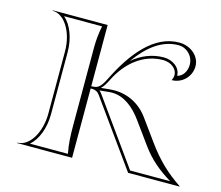

<svg xmlns="http://www.w3.org/2000/svg" viewBox="-90 -723 964 838"><g transform="rotate(15 392.5 -303.5)"><path d="M300 0V-313C301.2 -313.2 304.5 -313.4 306.9 -313.4C321.1 -313.4 333.5 -307 341.3 -295.1L553 0H785V-2C722 -44 674.2 -90.2 628.5 -153.2L557.2 -251.5C519.7 -303.6 464.1 -332.2 402.2 -332.2C395.6 -332.2 389 -331.9 382.2 -331.2L342.6 -327.3C354.2 -338.1 363.4 -354.4 372 -371.6C414.2 -456.7 486 -515 574 -515C609.5 -515 638.4 -492.3 638.4 -464.3C638.4 -455.4 636 -448 632 -440C678.9 -440 717 -478.1 717 -525C717 -570.3 674.5 -607 622.2 -607C509.3 -607 425.4 -501.7 363 -376C350.6 -351.1 337.7 -327.4 316.1 -324.7L300 -323.1V-600H52V-598C106.1 -598 150 -527.2 150 -440V-160C150 -72.8 106.1 -2 52 -2V0ZM278 -12H106.5C140.9 -42.2 162 -97.5 162 -160V-440C162 -503 140 -558.6 106.5 -588L278 -588C271.3 -554.3 268 -524.3 268 -490V-140C268 -94.7 269.2 -56.2 278 -12ZM434.1 -473.3C487.6 -547.8 548.5 -595 622.2 -595C660.2 -595 691 -563.6 691 -525C691 -495.8 675.6 -470.5 650.4 -464.3C650.4 -501.3 613.7 -527 574 -527C521.1 -527 473.2 -506.7 434.1 -473.3ZM339.1 -314.9 383.4 -319.3C387.3 -319.7 391.2 -319.8 395 -319.8C448.7 -319.8 495.1 -283.1 531.3 -232.7L602.6 -134.4C640.6 -82 684 -46 740 -12H559L351.2 -301.9C348.3 -306.4 343.7 -311.3 339.1 -314.9Z"/></g></svg>

Font: Sortefax
Style: Medium
Weight: 500
Designer: gluk
Foundry: gluk
Version: Version 0.261